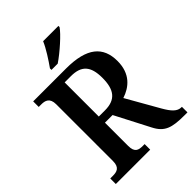

<svg xmlns="http://www.w3.org/2000/svg" viewBox="-263 -1052 1173 1173"><g transform="rotate(-45 324.0 -465.5)"><path d="M244 -784V-771H298C355 -809 441 -886 464 -921V-931H332C313 -886 273 -825 244 -784ZM29 0H326V-48H310C274 -48 247 -55 247 -111V-312H313L428 -90C466 -15 514 0 623 0H648V-48H644C609 -48 584 -74 552 -130L433 -339C503 -362 568 -413 568 -524C568 -648 493 -714 313 -714H29V-666H51C83 -666 116 -658 116 -602V-111C116 -55 85 -48 51 -48H29ZM300 -365H247V-660H301C391 -660 430 -618 430 -517C430 -417 395 -365 300 -365Z"/></g></svg>

Font: Noto Serif Devanagari SemiCondensed SemiBold
Style: Regular
Weight: 600
Width: 4
Designer: Universal Thirst, Indian Type Foundry and the Monotype Design Team
Foundry: Monotype Imaging Inc.
Version: Version 2.004